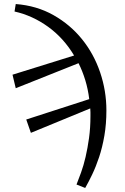

<svg xmlns="http://www.w3.org/2000/svg" viewBox="-20 -750 619 951"><path d="M58 -313 42 -380 347 -475Q295 -562 218 -617.5Q141 -673 52 -693L58 -730Q162 -722 245 -675Q328 -628 386.5 -555.5Q445 -483 476 -391.5Q507 -300 507 -203Q507 -136 497 -78Q487 -20 471 28Q455 76 436.5 114.5Q418 153 402 181L359 164Q369 139 381.5 104.5Q394 70 404 27Q414 -16 421 -66.5Q428 -117 428 -175Q428 -185 428 -194.5Q428 -204 427 -213L133 -92L110 -158L422 -259Q416 -308 402.5 -352.5Q389 -397 369 -437Z"/></svg>

Font: Source Serif Pro
Style: Regular
Weight: 400
Designer: Frank Grießhammer
Foundry: Adobe Systems Incorporated
Version: Version 2.000;PS 1.000;hotconv 16.6.51;makeotf.lib2.5.65220